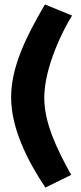

<svg xmlns="http://www.w3.org/2000/svg" viewBox="-20 -784 365 863"><path d="M182 -764C97 -619 30 -483 30 -347C30 -209 101 -65 184 59L300 2C230 -123 179 -237 179 -344C179 -485 267 -656 304 -714Z"/></svg>

Font: FIGSv2-sans-serif ExtraBold
Style: Regular
Weight: 800
Designer: Matt McInerney, Pablo Impallari, Rodrigo Fuenzalida,Mirko Velimirovic
Foundry: Matt McInerney, Pablo Impallari, Rodrigo Fuenzalida
Version: Version 4.021;hotconv 1.0.109;makeotfexe 2.5.65596